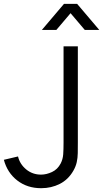

<svg xmlns="http://www.w3.org/2000/svg" viewBox="-20 -960 534 994"><path d="M193 14.3Q121 14.3 69.4 -25.7Q17.8 -65.7 0 -132.7L73.3 -150Q82.5 -110.5 115.3 -83.2Q148.2 -56 192.3 -56Q220.3 -56 249.2 -69.5Q278.2 -83 294.3 -114Q305.3 -135.5 307.2 -160.8Q309 -186.2 309 -221.3V-720H383V-221.3Q383 -191.5 382.6 -167.2Q382.2 -142.8 377.4 -120.8Q372.7 -98.7 359.7 -76Q333.5 -30.3 289.7 -8Q245.8 14.3 193 14.3ZM271.7 -805H196.7L311.3 -940H379.3L494 -805H419L345.3 -891.7Z"/></svg>

Font: Manrope Variable Light
Style: Regular
Weight: 200
Designer: Mikhail Sharanda
Foundry: Mikhail Sharanda
Version: Version 4.505